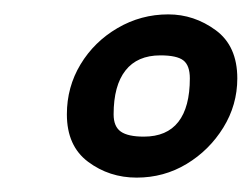

<svg xmlns="http://www.w3.org/2000/svg" viewBox="-20 -599 350 267"><path d="M170 -352Q132 -352 102.5 -374Q73 -396 73 -440Q73 -478 92 -509.5Q111 -541 143.5 -560Q176 -579 214 -579Q250 -579 280 -557Q310 -535 310 -490Q310 -453 290.5 -421.5Q271 -390 239.5 -371Q208 -352 170 -352ZM180 -409Q212 -409 228 -429.5Q244 -450 244 -490Q244 -508 235 -515Q226 -522 203 -522Q171 -522 154.5 -501Q138 -480 138 -440Q138 -423 148 -416Q158 -409 180 -409Z"/></svg>

Font: Texturina Medium 12pt
Style: Bold Italic
Weight: 700
Italic angle: -11°
Version: Version 1.002